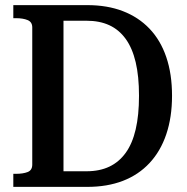

<svg xmlns="http://www.w3.org/2000/svg" viewBox="-20 -730 732 750"><path d="M32 -659V-710H321Q399 -710 460 -686.5Q521 -663 564 -618Q607 -573 629.5 -507Q652 -441 652 -356Q652 -272 629.5 -205.5Q607 -139 564 -93Q521 -47 460 -23.5Q399 0 321 0H32V-51H42Q70 -51 88 -58Q106 -65 106 -87V-623Q106 -644 88 -651.5Q70 -659 42 -659ZM318 -649H228V-61H318Q369 -61 407 -79Q445 -97 471 -133Q497 -169 510 -224.5Q523 -280 523 -356Q523 -432 510 -487Q497 -542 471 -578Q445 -614 407 -631.5Q369 -649 318 -649Z"/></svg>

Font: Roboto Serif 28pt Condensed Medium
Style: Regular
Weight: 500
Width: 3
Designer: Greg Gazdowicz
Foundry: Commercial Type
Version: Version 1.008